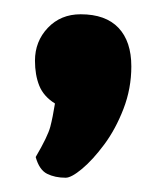

<svg xmlns="http://www.w3.org/2000/svg" viewBox="-20 -153 228 269"><path d="M72 96Q57 96 46 90.5Q35 85 30 67Q47 38 50.5 24.5Q54 11 57 -8Q41 -18 35 -33Q29 -48 29 -68Q29 -95 47 -114Q65 -133 93 -133Q128 -133 146 -114Q164 -95 164 -60Q164 -29 153 -0.5Q142 28 126 49.5Q110 71 95 83.5Q80 96 72 96Z"/></svg>

Font: Yanone Kaffeesatz ExtraLight
Style: Regular
Weight: 200
Designer: Yanone (Cyrillic: Daniel Pouzeot, Huerta Tipografica, and Cyreal)
Foundry: Yanone
Version: Version 2.003